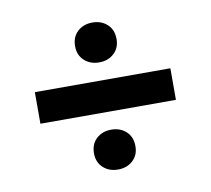

<svg xmlns="http://www.w3.org/2000/svg" viewBox="-59 -600 651 593"><g transform="rotate(-10 266.5 -303.5)"><path d="M54 -254V-353H479V-254ZM266 -73Q238 -73 219.5 -90Q201 -107 201 -135Q201 -164 219.5 -181Q238 -198 266 -198Q294 -198 312.5 -181Q331 -164 331 -135Q331 -107 312.5 -90Q294 -73 266 -73ZM266 -409Q238 -409 219.5 -426Q201 -443 201 -471Q201 -500 219.5 -517Q238 -534 266 -534Q294 -534 312.5 -517Q331 -500 331 -471Q331 -443 312.5 -426Q294 -409 266 -409Z"/></g></svg>

Font: Radio Canada Big Medium
Style: Regular
Weight: 500
Designer: Étienne Aubert Bonn
Foundry: Coppers and Brasses
Version: Version 1.001